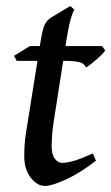

<svg xmlns="http://www.w3.org/2000/svg" viewBox="-20 -594 368 634"><path d="M327.6 -427.2Q321.3 -418 308.3 -406.2Q295.4 -394.5 282.7 -384.5Q270 -374.5 264.2 -371.1Q258.3 -384.8 241.7 -388.9Q225.1 -393.1 190.4 -393.1H35.2L26.4 -409.7L78.6 -441.9H316.9ZM296.9 -63.5Q247.1 -24.4 199.5 -2.2Q151.9 20 128.4 20Q102.5 20 81.3 -7.6Q60.1 -35.2 60.1 -78.1Q60.1 -96.7 61.3 -116Q62.5 -135.3 66.9 -162.1L114.3 -459Q120.6 -498 127.7 -512.5Q134.8 -526.9 147.9 -535.6L211.9 -574.2L225.6 -562Q222.2 -558.6 215.1 -536.4Q208 -514.2 200.7 -470.2L156.2 -185.1Q153.3 -166 151.9 -145Q150.4 -124 150.4 -114.3Q150.4 -84 160.9 -70.1Q171.4 -56.2 185.1 -56.2Q202.1 -56.2 226.1 -63.5Q250 -70.8 286.6 -87.4Z"/></svg>

Font: Gentium Book Plus
Style: Italic
Weight: 400
Italic angle: -8°
Designer: Victor Gaultney, Annie Olsen, Iska Routamaa, Becca Hirsbrunner
Foundry: SIL International
Version: Version 6.101